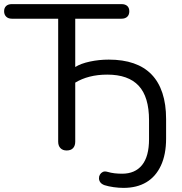

<svg xmlns="http://www.w3.org/2000/svg" viewBox="-23 -725 885 934"><path d="M578 189Q555 189 530 185.5Q505 182 486 176Q472 171 465.5 162.5Q459 154 458.5 143.5Q458 133 463 124.5Q468 116 477 111.5Q486 107 500 111Q517 116 534.5 118Q552 120 571 120Q634 120 668 78Q702 36 702 -48V-140Q702 -254 651.5 -308Q601 -362 499 -362Q452 -362 413 -352Q374 -342 343 -323V-36Q343 -16 332.5 -4.5Q322 7 301 7Q282 7 271 -4.5Q260 -16 260 -36V-634H35Q17 -634 7 -644Q-3 -654 -3 -670Q-3 -687 7 -696Q17 -705 35 -705H568Q586 -705 596 -696Q606 -687 606 -670Q606 -653 596 -643.5Q586 -634 568 -634H343V-399Q370 -416 414.5 -425.5Q459 -435 506 -435Q575 -435 627 -417Q679 -399 714 -363Q749 -327 767 -272.5Q785 -218 785 -146V-51Q785 26 760 80Q735 134 689 161.5Q643 189 578 189Z"/></svg>

Font: Nunito
Style: Regular
Weight: 400
Designer: Vernon Adams
Foundry: Vernon Adams
Version: Version 3.602